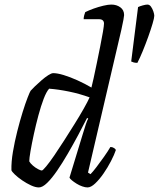

<svg xmlns="http://www.w3.org/2000/svg" viewBox="-20 -820 695 840"><path d="M150 0Q135 0 115.5 -9Q96 -18 77 -31Q58 -44 45 -56.5Q32 -69 30 -75Q29 -111 36.5 -155.5Q44 -200 55.5 -245.5Q67 -291 79 -329.5Q91 -368 101 -393.5Q111 -419 114 -423Q120 -430 133 -442.5Q146 -455 161.5 -468.5Q177 -482 191 -491Q205 -500 213 -500Q231 -500 259 -491.5Q287 -483 319 -468.5Q351 -454 380 -437Q383 -449 389.5 -477.5Q396 -506 403.5 -543.5Q411 -581 418.5 -617.5Q426 -654 430.5 -681.5Q435 -709 435 -717Q435 -726 429.5 -731Q424 -736 413 -736H346Q346 -744 348.5 -753.5Q351 -763 353 -767Q369 -775 390 -782.5Q411 -790 432 -795Q453 -800 467 -800Q490 -800 506.5 -788Q523 -776 523 -754Q523 -751 520 -733.5Q517 -716 511 -690L365 -65L376 -58Q386 -68 402 -89Q418 -110 435 -134Q452 -158 463 -177Q472 -177 478.5 -172.5Q485 -168 487 -164Q480 -143 465.5 -115Q451 -87 433 -61Q415 -35 396.5 -17.5Q378 0 363 0Q353 0 340 -4.5Q327 -9 315 -16.5Q303 -24 294.5 -31Q286 -38 284 -43L342 -233Q349 -256 355.5 -276Q362 -296 366 -301L361 -304Q344 -270 322 -229Q300 -188 276.5 -147.5Q253 -107 230 -73.5Q207 -40 186.5 -20Q166 0 150 0ZM163 -74Q167 -74 182 -92Q197 -110 217.5 -140Q238 -170 261 -206Q284 -242 306.5 -278Q329 -314 346.5 -345Q364 -376 372 -394Q328 -410 281.5 -419.5Q235 -429 195 -432Q183 -419 171 -387.5Q159 -356 148 -315Q137 -274 128 -232.5Q119 -191 113.5 -159Q108 -127 108 -114Q113 -105 124 -95.5Q135 -86 146.5 -80Q158 -74 163 -74ZM581 -545Q571 -545 564.5 -547Q558 -549 554 -551L584 -789Q592 -793 605 -796.5Q618 -800 625 -800Q634 -800 640.5 -791Q647 -782 651 -770Q655 -758 655 -751Q655 -742 647.5 -716.5Q640 -691 628.5 -659Q617 -627 604.5 -596.5Q592 -566 581 -545Z"/></svg>

Font: Texturina 12pt Light
Style: Italic
Weight: 300
Italic angle: -11°
Designer: Guillermo Torres Carreño
Foundry: Omnibus-Type
Version: Version 1.002